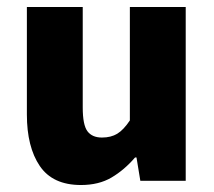

<svg xmlns="http://www.w3.org/2000/svg" viewBox="-20 -518 613 550"><path d="M212 12Q131 12 94 -42.5Q57 -97 57 -190V-498H217V-210Q217 -160 230.5 -142Q244 -124 272 -124Q298 -124 316 -135Q334 -146 352 -173V-498H512V0H382L371 -67H367Q336 -31 299.5 -9.5Q263 12 212 12Z"/></svg>

Font: Source Sans 3 ExtraBold
Style: Regular
Weight: 800
Designer: Paul D. Hunt
Foundry: Adobe
Version: Version 3.052;hotconv 1.1.0;makeotfexe 2.6.0